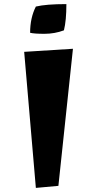

<svg xmlns="http://www.w3.org/2000/svg" viewBox="-20 -903 471 937"><path d="M155 14 98 -650 336 -665 265 4ZM304 -883Q304 -803 292 -755Q247 -738 197 -738Q147 -738 127 -743Q127 -816 155 -871Q204 -883 304 -883Z"/></svg>

Font: Joti One
Style: Regular
Weight: 400
Designer: Eduardo Rodriguez Tunni
Foundry: Eduardo Rodriguez Tunni
Version: Version 1.001